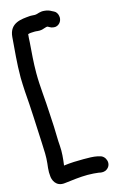

<svg xmlns="http://www.w3.org/2000/svg" viewBox="-136 -829 613 1015"><g transform="rotate(-15 170.0 -321.5)"><path d="M106 42C106 42 107 39 107 37C111 6 115 -29 112 -66C109 -99 110 -130 108 -171C107 -195 105 -218 104 -243C101 -318 91 -394 91 -467C91 -526 96 -581 100 -635C101 -649 101 -665 103 -678C111 -681 124 -682 137 -682H140C145 -683 164 -678 180 -682C196 -686 205 -691 210 -690H212L223 -684C232 -678 247 -677 254 -678C276 -682 292 -705 286 -730C284 -741 277 -753 266 -758L256 -763C246 -769 233 -774 218 -775C194 -778 177 -768 171 -768H168L166 -767C156 -767 144 -769 134 -768C91 -764 24 -762 18 -685C13 -616 5 -547 5 -466C5 -440 7 -417 8 -391C16 -295 19 -203 24 -104C26 -62 28 -28 24 8C22 24 20 41 20 56C20 64 21 70 21 72C21 99 38 139 86 133C128 128 172 122 214 122C235 122 260 124 274 126L284 128C291 129 306 130 318 121C351 98 334 50 302 44L291 41C268 36 241 36 214 36C179 36 144 37 106 42Z"/></g></svg>

Font: Stray Cat
Style: BlkCn
Weight: 900
Version: Version 1.0